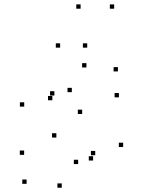

<svg xmlns="http://www.w3.org/2000/svg" viewBox="-20 -848 660 889"><path d="M92.1 -354.3V-374.3H72.1V-354.3ZM241 -211.1V-231.1H221V-211.1ZM420.9 -129.2V-149.2H400.9V-129.2ZM411.1 -104.7V-124.7H391.1V-104.7ZM341.8 -88.3V-108.3H321.8V-88.3ZM91.7 -131V-151H71.7V-131ZM103.2 3.2V-16.8H83.2V3.2ZM265.9 21.2V1.2H245.9V21.2ZM550.2 -167.3V-187.3H530.2V-167.3ZM360.4 -320.2V-340.2H340.4V-320.2ZM222.3 -383.7V-403.7H202.3V-383.7ZM231.8 -405.7V-425.7H211.8V-405.7ZM312.6 -421.3V-441.3H292.6V-421.3ZM530.6 -397.3V-417.3H510.6V-397.3ZM526 -517.3V-537.3H506V-517.3ZM380.2 -535.6V-555.6H360.2V-535.6ZM353.2 -807.7V-827.7H333.2V-807.7ZM508.6 -807.7V-827.7H488.6V-807.7ZM383.8 -627.4V-647.4H363.8V-627.4ZM258.4 -627.4V-647.4H238.4V-627.4Z"/></svg>

Font: Monaspace Argon Dots Var
Style: Regular
Weight: 400
Designer: Riley Cran and the Lettermatic Team
Version: Version 1.100 (Monaspace Argon Dots)